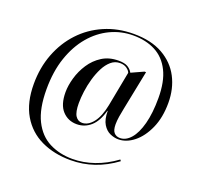

<svg xmlns="http://www.w3.org/2000/svg" viewBox="-144 -871 1209 1171"><g transform="rotate(20 460.5 -286.0)"><path d="M430 142Q323 142 239.5 102.5Q156 63 108.5 -17.5Q61 -98 61 -219Q61 -325 95.5 -415Q130 -505 192.5 -572Q255 -639 341.5 -676.5Q428 -714 531 -714Q644 -714 720 -671Q796 -628 834 -555Q872 -482 872 -390Q872 -295 840.5 -224.5Q809 -154 760.5 -115.5Q712 -77 660 -77Q634 -77 606.5 -89Q579 -101 560 -132Q541 -163 541 -218H539Q519 -145 480 -111Q441 -77 390 -77Q334 -77 297 -117Q260 -157 260 -238Q260 -281 274.5 -331.5Q289 -382 318.5 -427Q348 -472 393 -500.5Q438 -529 499 -529Q539 -529 559.5 -516.5Q580 -504 591 -484L670 -520H680L629 -266Q623 -238 618.5 -209.5Q614 -181 614 -158Q614 -120 628.5 -104Q643 -88 667 -88Q705 -88 736.5 -124Q768 -160 786.5 -229.5Q805 -299 805 -397Q805 -504 771 -572Q737 -640 675.5 -672Q614 -704 531 -704Q453 -704 383.5 -671Q314 -638 260.5 -575Q207 -512 176 -421.5Q145 -331 145 -215Q145 -89 183 -13Q221 63 287.5 97Q354 131 438 131Q508 131 578 107Q648 83 715 34L721 43Q587 142 430 142ZM418 -96Q457 -96 489 -136.5Q521 -177 536 -254L579 -479Q575 -492 557.5 -505Q540 -518 513 -518Q480 -518 455 -496.5Q430 -475 412 -440Q394 -405 382 -363Q370 -321 364.5 -279Q359 -237 359 -203Q359 -145 375 -120.5Q391 -96 418 -96Z"/></g></svg>

Font: Noto Serif Display Medium
Style: Italic
Weight: 500
Italic angle: -12°
Designer: Monotype Design Team
Foundry: Monotype Imaging Inc.
Version: Version 2.009